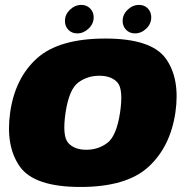

<svg xmlns="http://www.w3.org/2000/svg" viewBox="-20 -757 766 782"><path d="M307.5 4.5Q495.5 4.5 584.8 -77.5Q674 -159.5 694.5 -299.5Q714 -436.5 655.5 -518.2Q597 -600 409 -600Q220.5 -600 131 -519.8Q41.5 -439.5 21.5 -299.5Q2 -162.5 60.5 -79Q119 4.5 307.5 4.5ZM331.5 -147Q283 -147 258 -174.8Q233 -202.5 247 -298.5Q261.5 -393.5 298.8 -421Q336 -448.5 384.5 -448.5Q433.5 -448.5 458.2 -421.2Q483 -394 469 -298.5Q454.5 -203 417.2 -175Q380 -147 331.5 -147ZM295 -621Q320 -621 340.8 -640.5Q361.5 -660 361.5 -686.5Q361.5 -708 347.2 -722.5Q333 -737 311.5 -737Q285.5 -737 265 -717.5Q244.5 -698 244.5 -671.5Q244.5 -650 258.5 -635.5Q272.5 -621 295 -621ZM529.5 -621Q555.5 -621 575.8 -640.5Q596 -660 596 -686.5Q596 -708 582.2 -722.5Q568.5 -737 546 -737Q520.5 -737 500 -717.5Q479.5 -698 479.5 -671.5Q479.5 -650 493.8 -635.5Q508 -621 529.5 -621Z"/></svg>

Font: Anybody Black
Style: Italic
Weight: 900
Italic angle: -10°
Designer: Tyler Finck
Foundry: Etcetera Type Company
Version: Version 1.113;gftools[0.9.25]